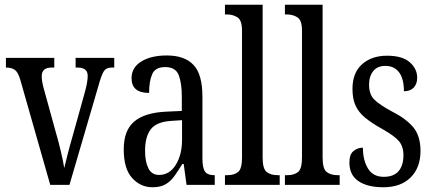

<svg xmlns="http://www.w3.org/2000/svg" viewBox="-20 -780 1825 810"><path d="M66 -442Q57 -474 43.5 -484.5Q30 -495 5 -495V-536H209V-495H198Q176 -495 166 -485.5Q156 -476 156 -459Q156 -446 158.5 -432.5Q161 -419 165 -405L216 -220Q227 -183 237 -140Q247 -97 251 -71Q256 -91 265 -127.5Q274 -164 287 -208L336 -384Q350 -432 350 -460Q350 -495 307 -495H299V-536H462V-495H451Q428 -495 418 -479.5Q408 -464 395 -417L273 0H192Z M623 10Q573 10 537.5 -29Q502 -68 502 -150Q502 -230 546.5 -267.5Q591 -305 682 -309L747 -312V-373Q747 -429 734 -463Q721 -497 677 -497Q635 -497 622 -467Q609 -437 609 -388Q535 -388 535 -450Q535 -495 576 -520.5Q617 -546 684 -546Q758 -546 796 -506.5Q834 -467 834 -372V-113Q834 -71 845 -56Q856 -41 883 -41H886V0H767L755 -88H749Q732 -60 716 -37.5Q700 -15 678.5 -2.5Q657 10 623 10ZM651 -42Q695 -42 721.5 -84.5Q748 -127 748 -191V-273L702 -270Q640 -266 616 -234.5Q592 -203 592 -144Q592 -98 606 -70Q620 -42 651 -42Z M929 0V-41H939Q968 -41 984.5 -54.5Q1001 -68 1001 -115V-651Q1001 -695 981.5 -707Q962 -719 939 -719H929V-760H1088V-115Q1088 -68 1105 -54.5Q1122 -41 1151 -41H1160V0Z M1182 0V-41H1192Q1221 -41 1237.5 -54.5Q1254 -68 1254 -115V-651Q1254 -695 1234.5 -707Q1215 -719 1192 -719H1182V-760H1341V-115Q1341 -68 1358 -54.5Q1375 -41 1404 -41H1413V0Z M1597 10Q1530 10 1492 -16Q1454 -42 1454 -94Q1454 -129 1471.5 -143Q1489 -157 1511 -157Q1511 -104 1532.5 -69Q1554 -34 1599 -34Q1641 -34 1661.5 -58Q1682 -82 1682 -125Q1682 -162 1663 -184.5Q1644 -207 1594 -235Q1549 -260 1521 -283Q1493 -306 1480 -334.5Q1467 -363 1467 -405Q1467 -473 1507.5 -509Q1548 -545 1613 -545Q1677 -545 1708.5 -517.5Q1740 -490 1740 -452Q1740 -426 1725.5 -410.5Q1711 -395 1684 -395Q1684 -448 1663.5 -475Q1643 -502 1606 -502Q1572 -502 1554.5 -480Q1537 -458 1537 -423Q1537 -382 1559 -360Q1581 -338 1633 -310Q1694 -279 1724 -242.5Q1754 -206 1754 -143Q1754 -73 1712.5 -31.5Q1671 10 1597 10Z"/></svg>

Font: Noto Serif Hebrew ExtraCondensed
Style: Regular
Weight: 400
Width: 2
Designer: Monotype Design Team
Foundry: Monotype Imaging Inc.
Version: Version 2.004; ttfautohint (v1.8.4.7-5d5b)